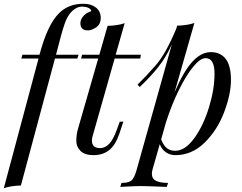

<svg xmlns="http://www.w3.org/2000/svg" viewBox="-45 -802 1272 1010"><path d="M418 -642.1Q377.9 -642.1 377.9 -679.7Q377.9 -699.7 393.6 -717.5Q409.2 -735.4 435.1 -743.2Q435.1 -752.4 421.6 -759.8Q408.2 -767.1 383.8 -767.1Q359.4 -766.6 335 -744.1Q310.5 -721.7 294.7 -675.8Q278.8 -629.9 250 -515.1L249.5 -514.2H368.2L361.8 -494.1H244.1L64.9 173.8Q12.2 175.3 -24.9 188L157.7 -494.1H66.9L73.2 -514.2H162.6L163.1 -515.1Q204.6 -672.4 265.1 -731.9Q314.5 -782.2 394.5 -782.2Q434.6 -782.2 459.7 -762.2Q484.9 -742.2 484.9 -708Q484.9 -673.8 460.7 -658Q436.5 -642.1 418 -642.1Z M438.5 -62.5Q438.5 -22.9 481.9 -22.9Q506.8 -22.9 528.6 -44.4Q550.3 -65.9 570.8 -123L585 -162.1H604L583 -99.1Q562 -37.1 528.3 -11.5Q494.6 14.2 447.8 14.2Q400.9 14.2 378.7 -7.8Q356.4 -29.8 356.4 -61.3Q356.4 -92.8 365.7 -126L471.7 -494.1H381.8L386.7 -514.2H477.5L521 -666Q576.2 -667.5 610.8 -680.2L563.5 -514.2H695.8L692.9 -494.1H558.1L441.9 -85Q438.5 -73.2 438.5 -62.5Z M1036.6 -496.1Q1008.3 -496.1 970.9 -450.4Q933.6 -404.8 895.8 -327.9Q857.9 -251 828.6 -160.2L802.7 -68.8Q815.4 -36.1 833 -22.5Q850.6 -8.8 876 -8.8Q929.2 -8.8 977.1 -75.2Q1024.9 -141.6 1054.2 -236.8Q1083.5 -332 1083.5 -414.1Q1083.5 -496.1 1036.6 -496.1ZM832.5 181.2Q727.1 176.8 694.8 176.8Q662.6 176.8 587.9 181.2L593.8 160.2Q639.6 160.2 652.3 141.1Q665 122.1 671.9 98.1L858.9 -568.4Q829.1 -502 788.3 -450.4Q747.6 -398.9 689.9 -344.2L678.7 -356.9Q726.1 -403.3 776.4 -461.2Q826.7 -519 882.8 -652.3L886.7 -667Q941.4 -668.5 977.5 -681.2L873 -315.4Q920.4 -426.8 966.8 -477.3Q1013.2 -527.8 1064 -527.8Q1114.7 -527.8 1142.3 -492.2Q1169.9 -456.5 1169.9 -381.3Q1169.9 -306.2 1134 -211.7Q1098.1 -117.2 1031.2 -51.5Q964.4 14.2 877 14.2Q849.6 14.2 827.6 -1Q805.7 -16.1 795.4 -43.5L757.8 87.9Q753.9 102.1 753.9 111.8Q753.9 138.2 775.9 149.2Q797.9 160.2 838.9 160.2Z"/></svg>

Font: PlayfairDisplay-Italic
Style: Italic
Weight: 400
Italic angle: -14°
Designer: Claus Eggers Sørensen
Foundry: Claus Eggers Sørensen
Version: Version 1.002;PS 001.002;hotconv 1.0.70;makeotf.lib2.5.58329